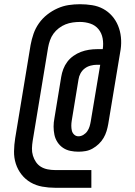

<svg xmlns="http://www.w3.org/2000/svg" viewBox="-20 -795 640 910"><path d="M241 95Q210 95 180 89.5Q150 84 125 69.5Q100 55 82 32Q64 9 55 -19Q46 -47 46.5 -78Q47 -109 52 -140L125 -582Q130 -609 139 -635Q148 -661 164.5 -684.5Q181 -708 204 -726Q227 -744 253 -755.5Q279 -767 305.5 -771Q332 -775 359 -775Q388 -775 416.5 -770.5Q445 -766 469 -753Q493 -740 511 -719.5Q529 -699 539.5 -673.5Q550 -648 553 -619.5Q556 -591 552 -562L493 -207Q490 -190 485 -173.5Q480 -157 471 -141.5Q462 -126 448.5 -113Q435 -100 419 -91Q403 -82 386 -79Q369 -76 352 -76Q332 -76 313 -80Q294 -84 278.5 -94.5Q263 -105 252.5 -121Q242 -137 238 -156Q234 -175 234 -195Q234 -215 238 -235L270 -430Q273 -449 280 -467.5Q287 -486 299 -502Q311 -518 328 -530Q345 -542 363.5 -549Q382 -556 401.5 -559Q421 -562 439 -562H467Q471 -588 466.5 -613Q462 -638 447 -656.5Q432 -675 408.5 -683Q385 -691 359 -691Q342 -691 324.5 -688.5Q307 -686 290.5 -679.5Q274 -673 259 -661.5Q244 -650 233.5 -635.5Q223 -621 217 -604Q211 -587 208 -570L135 -128Q132 -110 131.5 -92Q131 -74 136 -57.5Q141 -41 150.5 -27Q160 -13 174 -4.5Q188 4 205.5 7.5Q223 11 241 11H413V95ZM352 -149Q364 -149 375.5 -156Q387 -163 394 -173.5Q401 -184 404.5 -195.5Q408 -207 410 -219L455 -488H439Q425 -488 409.5 -484Q394 -480 381.5 -470.5Q369 -461 361.5 -447Q354 -433 352 -418L320 -223Q318 -211 318 -199Q318 -187 320.5 -176Q323 -165 331.5 -157Q340 -149 352 -149Z"/></svg>

Font: Iosevka Md Ex Obl
Style: Regular
Weight: 500
Width: 7
Italic angle: -9°
Monospace: yes
Designer: Belleve Invis
Foundry: Belleve Invis
Version: Version 32.5.0; ttfautohint (v1.8.4)